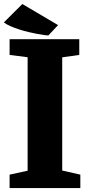

<svg xmlns="http://www.w3.org/2000/svg" viewBox="-22 -958 457 978"><path d="M224.6 -777.8Q219.2 -777.3 204.1 -779.3Q189 -781.2 168.2 -785.2Q147.5 -789.1 123.5 -794.7Q99.6 -800.3 76.2 -807.9Q52.7 -815.4 32 -824.5Q11.2 -833.5 -2.4 -843.8L91.8 -937.5L273.9 -830.1ZM26.9 -68.4 118.7 -88.4V-666.5L26.9 -678.2V-758.3H381.8V-678.2L294.9 -666V-89.4L387.2 -68.4V0H26.9Z"/></svg>

Font: Merriweather
Style: Heavy
Weight: 900
Version: Version 1.003